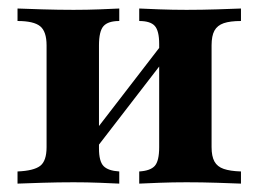

<svg xmlns="http://www.w3.org/2000/svg" viewBox="-20 -438 617 458"><path d="M312.1 0V-29Q338.7 -30.6 349.2 -42.3Q359.7 -54 359.7 -87.1V-333.1Q359.7 -364.5 349.2 -376.2Q338.7 -387.9 312.1 -387.9V-417.7Q328.2 -416.9 360.1 -415.7Q391.9 -414.5 425 -414.5Q461.3 -414.5 498.4 -415.7Q535.5 -416.9 554.8 -417.7V-387.9Q529 -387.9 513.7 -382.7Q498.4 -377.4 491.5 -364.9Q484.7 -352.4 484.7 -329.8V-87.1Q484.7 -65.3 491.5 -52.8Q498.4 -40.3 513.7 -35.1Q529 -29.8 554.8 -29V0Q535.5 -0.8 498.4 -2Q461.3 -3.2 425 -3.2Q391.9 -3.2 360.1 -2Q328.2 -0.8 312.1 0ZM21.8 0V-29Q60.5 -30.6 75.8 -42.3Q91.1 -54 91.1 -87.1V-329.8Q91.1 -362.9 75.8 -375.4Q60.5 -387.9 21.8 -387.9V-417.7Q41.1 -416.9 80.2 -415.7Q119.4 -414.5 155.6 -414.5Q187.9 -414.5 218.1 -415.7Q248.4 -416.9 264.5 -417.7V-387.9Q237.9 -387.9 227 -375.8Q216.1 -363.7 216.1 -329.8V-83.9Q216.1 -53.2 227 -41.9Q237.9 -30.6 264.5 -29V0Q248.4 -0.8 218.1 -2Q187.9 -3.2 155.6 -3.2Q119.4 -3.2 80.2 -2Q41.1 -0.8 21.8 0ZM206.5 -80.6 187.9 -100.8 369.4 -336.3 388.7 -316.9Z"/></svg>

Font: Playfair 5pt SemiExpanded Light ExtraBold
Style: Regular
Weight: 800
Version: Version 2.001;gftools[0.9.30]